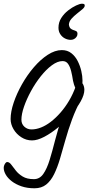

<svg xmlns="http://www.w3.org/2000/svg" viewBox="-31 -771 522 1031"><path d="M412 -338Q412 -313 405.5 -301Q399 -289 387 -289Q378 -289 372 -302Q366 -315 361 -338Q357 -365 351 -389Q345 -413 334.5 -428Q324 -443 305 -443Q278 -443 247.5 -420.5Q217 -398 188 -361.5Q159 -325 135.5 -282Q112 -239 98 -198.5Q84 -158 84 -128Q84 -105 100 -90.5Q116 -76 138 -76Q163 -76 189.5 -86.5Q216 -97 242.5 -117.5Q269 -138 294 -166.5Q319 -195 340 -230.5Q361 -266 376 -308Q379 -317 384.5 -323.5Q390 -330 400 -330Q407 -330 411.5 -324Q416 -318 419 -308.5Q422 -299 422 -289Q422 -262 402.5 -227Q383 -192 351 -155Q319 -118 281.5 -87Q244 -56 207 -36.5Q170 -17 141 -17Q110 -17 83.5 -34Q57 -51 41.5 -77.5Q26 -104 26 -132Q26 -171 42.5 -220Q59 -269 87 -318.5Q115 -368 150.5 -409.5Q186 -451 225 -476.5Q264 -502 301 -502Q331 -502 352 -485.5Q373 -469 386 -443.5Q399 -418 405.5 -390Q412 -362 412 -338ZM360 -265 408 -243Q377 -187 356 -130Q335 -73 320 -19Q305 35 291 82Q277 129 259.5 164.5Q242 200 217 220Q192 240 154 240Q115 240 84.5 229.5Q54 219 32.5 202.5Q11 186 0 167Q-11 148 -11 130Q-11 124 -8.5 117Q-6 110 -1.5 104.5Q3 99 7 99Q19 99 29.5 113Q40 127 54 145Q68 163 91 177Q114 191 151 191Q182 191 201.5 163Q221 135 235.5 88Q250 41 265 -18.5Q280 -78 302.5 -141.5Q325 -205 360 -265ZM409 -751Q417 -751 420.5 -749Q424 -747 424 -741Q424 -732 411.5 -721.5Q399 -711 382.5 -698Q366 -685 353 -670.5Q340 -656 339 -639Q341 -624 348 -618Q355 -612 363.5 -609.5Q372 -607 378.5 -603.5Q385 -600 385 -589Q385 -580 379.5 -572.5Q374 -565 366 -561Q358 -557 349 -557Q333 -557 318 -564.5Q303 -572 293 -587Q283 -602 283 -622Q283 -651 298 -674.5Q313 -698 335 -715Q357 -732 377.5 -741.5Q398 -751 409 -751Z"/></svg>

Font: Kalam Variable Light
Style: Regular
Weight: 300
Designer: Lipi Raval, Jonny Pinhorn
Foundry: Indian Type Foundry
Version: Version 3.000